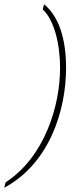

<svg xmlns="http://www.w3.org/2000/svg" viewBox="-82 -762 358 898"><path d="M-56 91 -62 116C148 3 227 -243 227 -445C227 -581 193 -686 124 -742L118 -718C170 -670 199 -559 199 -445C199 -267 127 -28 -56 91Z"/></svg>

Font: Noto Serif SemiCondensed Thin
Style: Italic
Weight: 100
Width: 4
Italic angle: -12°
Designer: Monotype Design Team
Foundry: Monotype Imaging Inc.
Version: Version 2.013